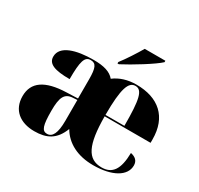

<svg xmlns="http://www.w3.org/2000/svg" viewBox="-161 -966 1222 1177"><g transform="rotate(30 450.0 -378.0)"><path d="M445 -615V-605H455C525 -641 655 -721 691 -756V-766H545C519 -721 475 -653 445 -615ZM210 10C297 10 355 -19 390 -109C434 -33 517 10 627 10C762 10 845 -40 845 -113C845 -147 824 -164 791 -171C789 -54 754 -4 678 -4C579 -4 540 -83 539 -285H864V-309C864 -468 768 -551 611 -551C549 -551 497 -534 456 -503C428 -537 381 -551 308 -551C185 -551 83 -521 83 -445C83 -394 133 -375 239 -375C239 -501 251 -541 293 -541C331 -541 343 -515 343 -434V-298L262 -295C114 -290 41 -240 41 -141C41 -43 110 10 210 10ZM673 -295H539C539 -482 562 -541 610 -541C659 -541 673 -482 673 -295ZM286 -15C250 -15 239 -47 239 -152C239 -246 256 -282 312 -286L344 -288V-141C344 -52 323 -15 286 -15Z"/></g></svg>

Font: Noto Serif Display Black
Style: Regular
Weight: 900
Designer: Monotype Design Team
Foundry: Monotype Imaging Inc.
Version: Version 2.009